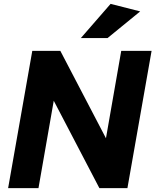

<svg xmlns="http://www.w3.org/2000/svg" viewBox="-20 -973 804 993"><path d="M607 -710H764L639 0H494L258 -452L179 0H22L147 -710H292L528 -258ZM398 -776 552 -953 705 -914 536 -776Z"/></svg>

Font: Livvic
Style: Bold Italic
Weight: 700
Italic angle: -10°
Designer: Jacques Le Bailly, Baron von Fonthausen
Version: Version 1.001; ttfautohint (v1.8.2)